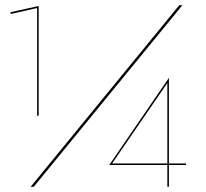

<svg xmlns="http://www.w3.org/2000/svg" viewBox="-20 -720 794 740"><path d="M671 -700 98 0H110L683 -700ZM21 -666 123 -689V-274H129V-697L21 -673ZM401 -84H697V-90H629H627H407ZM408 -84 625 -400V-88V-85V0H631V-420L401 -84Z"/></svg>

Font: Jost Thin
Style: Regular
Weight: 250
Version: Version 3.710